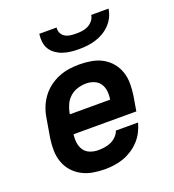

<svg xmlns="http://www.w3.org/2000/svg" viewBox="-135 -846 871 959"><g transform="rotate(-20 300.0 -366.0)"><path d="M261 8Q228 8 196.5 2.5Q165 -3 138 -17.5Q111 -32 91 -55Q71 -78 61 -107Q51 -136 50.5 -168Q50 -200 55 -233L72 -333Q76 -360 86.5 -387Q97 -414 114.5 -438Q132 -462 156 -480Q180 -498 207 -509Q234 -520 261.5 -524Q289 -528 317 -528Q349 -528 380.5 -522.5Q412 -517 438.5 -502.5Q465 -488 484.5 -464.5Q504 -441 513.5 -412Q523 -383 523 -351Q523 -319 518 -287L505 -210H171Q168 -187 171 -165Q174 -143 185.5 -126Q197 -109 217.5 -101Q238 -93 261 -93Q277 -93 294.5 -95.5Q312 -98 328 -105Q344 -112 357.5 -125.5Q371 -139 376 -155H494Q488 -131 476 -107.5Q464 -84 446 -64.5Q428 -45 405.5 -30.5Q383 -16 359 -7.5Q335 1 310 4.5Q285 8 261 8ZM188 -310H402Q406 -333 403.5 -355Q401 -377 389.5 -394Q378 -411 358 -419Q338 -427 316 -427Q294 -427 271 -420Q248 -413 230.5 -397.5Q213 -382 203 -360.5Q193 -339 189 -317ZM343 -600Q321 -600 299.5 -602.5Q278 -605 258.5 -611.5Q239 -618 222 -630Q205 -642 194.5 -659Q184 -676 181.5 -697Q179 -718 182 -740H274Q272 -724 278.5 -710.5Q285 -697 297.5 -689.5Q310 -682 325 -680Q340 -678 356 -678Q372 -678 388 -680Q404 -682 419 -689.5Q434 -697 445 -710.5Q456 -724 458 -740H550Q547 -718 537 -697Q527 -676 510.5 -659Q494 -642 473.5 -630Q453 -618 431 -611.5Q409 -605 387 -602.5Q365 -600 343 -600Z"/></g></svg>

Font: Iosevka SS04 Extended Oblique
Style: Bold
Weight: 700
Width: 7
Italic angle: -9°
Monospace: yes
Designer: Belleve Invis
Foundry: Belleve Invis
Version: Version 19.0.0; ttfautohint (v1.8.4)